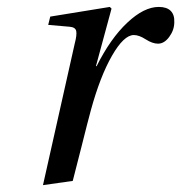

<svg xmlns="http://www.w3.org/2000/svg" viewBox="-20 -522 523 554"><path d="M104 12.2 195.8 -397Q202.1 -420.9 200 -432.1Q197.8 -443.4 181.2 -444.8L119.1 -450.2L125 -474.1L296.9 -502L301.8 -497.1L256.8 -331.1H258.8Q298.8 -411.1 347.2 -456.5Q395.5 -502 438 -502Q461.4 -502 472.7 -490.5Q483.9 -479 482.9 -458Q482.9 -435.5 468.5 -415.8Q454.1 -396 436 -396Q419.9 -396 400.6 -408.4Q381.3 -420.9 366.2 -420.9Q337.4 -420.9 303.2 -361.3Q269 -301.8 242.2 -204.1Q233.4 -171.9 215.1 -98.6Q196.8 -25.4 189.9 0Z"/></svg>

Font: Linguistics Pro
Style: Italic
Weight: 400
Italic angle: -12°
Designer: Stefan Peev, Context Ltd
Foundry: Stefan Peev, Context Ltd
Version: Version 001.000